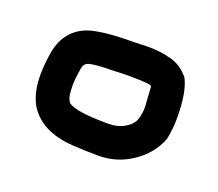

<svg xmlns="http://www.w3.org/2000/svg" viewBox="-58 -601 456 402"><g transform="rotate(20 170.0 -400.0)"><path d="M210 -525Q241 -525 261 -519H262Q287 -513 305 -491Q320 -464 320 -405Q320 -382 315 -357Q301 -321 267 -298Q233 -275 192 -275Q163 -275 133 -277Q63 -282 35 -327Q20 -353 20 -393Q20 -417 25 -446Q35 -496 79 -513Q110 -524 182 -524ZM185 -454 162 -453Q120 -453 105 -448Q97 -445 95 -434V-433Q91 -410 91 -395Q91 -369 97 -361Q97 -360 99 -358Q116 -345 188 -345Q210 -345 225.5 -354.5Q241 -364 245 -377Q249 -390 249 -404L246 -450L240 -452Q230 -454 185 -454Z"/></g></svg>

Font: Bubblez Graffiti
Style: Regular
Weight: 400
Designer: GGBotNet
Foundry: GGBotNet
Version: 1.00